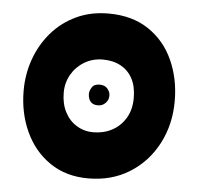

<svg xmlns="http://www.w3.org/2000/svg" viewBox="-47 -648 730 709"><g transform="rotate(5 318.0 -293.5)"><path d="M39.6 -290Q39.6 -350 59.2 -405.7Q78.9 -461.3 116.6 -505.4Q154.3 -549.4 207.7 -574.7Q261.1 -600 327.6 -600Q415.6 -600 476.2 -559.3Q536.9 -518.7 567.8 -450.2Q598.8 -381.8 598.8 -299Q598.8 -211.4 561.3 -140.4Q523.9 -69.3 457.7 -28.2Q391.6 13 304.6 13Q222.6 13 163 -27.7Q103.4 -68.3 71.5 -137.4Q39.6 -206.4 39.6 -290ZM447.1 -297.2Q447.1 -339.6 431.7 -368.8Q416.2 -398 387.9 -413.4Q359.7 -428.9 321.4 -428.9Q283.6 -428.9 253.1 -410.6Q222.6 -392.3 205.1 -361.9Q187.7 -331.4 187.7 -294.8Q187.7 -253.9 203.5 -223.2Q219.3 -192.4 247 -175.4Q274.7 -158.3 308.9 -158.3Q347.3 -158.3 378.6 -175Q409.8 -191.7 428.4 -222.9Q447.1 -254.1 447.1 -297.2ZM280.7 -298.4Q280.7 -309.2 288.8 -322.4Q297 -335.6 317.6 -335.6Q336.9 -335.6 346.8 -323.7Q356.8 -311.8 356.8 -298.4Q356.8 -281.9 345.2 -270.3Q333.7 -258.8 318.1 -258.8Q298.7 -258.8 289.7 -269.8Q280.7 -280.9 280.7 -298.4Z"/></g></svg>

Font: Playpen Sans Hebrew
Style: Regular
Weight: 400
Designer: Tom Grace, Laura Meseguer, Veronika Burian, José Scaglione
Foundry: TypeTogether
Version: Version 2.000